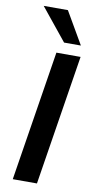

<svg xmlns="http://www.w3.org/2000/svg" viewBox="-102 -981 507 1024"><g transform="rotate(10 151.0 -469.5)"><path d="M46 0 158 -705H289L177 0ZM189 -765 48 -939H179L280 -765Z"/></g></svg>

Font: Nunito Sans 10pt
Style: Bold Italic
Weight: 700
Italic angle: -9°
Designer: Vernon Adams
Foundry: Vernon Adams
Version: Version 3.101;gftools[0.9.27]